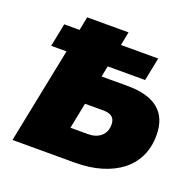

<svg xmlns="http://www.w3.org/2000/svg" viewBox="-129 -877 1029 1012"><g transform="rotate(20 385.0 -371.0)"><path d="M192 -742H424L409 -666H618L592 -536H382L370 -475H515Q748 -475 748 -282Q748 -216 723 -163.5Q698 -111 651.5 -75Q605 -39 539.5 -19.5Q474 0 393 0H43L151 -536H65L91 -666H177ZM407 -165Q451 -165 478.5 -188.5Q506 -212 506 -255Q506 -310 441 -310H337L308 -165Z"/></g></svg>

Font: Argentum Sans Black
Style: Italic
Weight: 900
Italic angle: -11°
Designer: Julieta Ulanovsky (font), Cristiano Sobral (main changes and remaster)
Foundry: Julieta Ulanovsky (font), Cristiano Sobral (main changes and remaster)
Version: Version 2.007;June 15, 2022;FontCreator 14.0.0.2814 64-bit; 